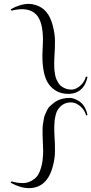

<svg xmlns="http://www.w3.org/2000/svg" viewBox="-20 -816 472 992"><path d="M202 -608Q202 -705 167 -741Q126 -783 40 -761L35 -768Q85 -796 130 -796Q146 -796 164 -790Q230 -771 252 -686Q264 -641 264 -604.5Q264 -568 262 -538Q261 -520 260.5 -510Q260 -500 260 -483Q260 -466 261 -455.5Q262 -445 264.5 -431Q267 -417 271 -407.5Q275 -398 281 -388Q287 -378 296 -371Q305 -364 318.5 -358.5Q332 -353 349 -353Q366 -353 384 -365Q415 -386 424 -421L432 -418Q425 -385 408 -364Q381 -331 333 -331Q269 -331 232 -381Q199 -427 199 -529ZM35 128 40 121Q68 130 98.5 130Q129 130 157 109Q176 95 186.5 67Q197 39 200 11.5Q203 -16 203 -37Q203 -58 201 -92Q200 -115 200 -119Q200 -123 200 -144Q200 -165 201.5 -171.5Q203 -178 205.5 -196Q208 -214 212 -222Q216 -230 222 -244Q228 -258 236.5 -266Q245 -274 256 -283Q290 -310 339 -310Q355 -310 370 -303Q419 -284 432 -222L425 -219Q416 -254 384 -275Q366 -287 346 -287Q303 -287 278 -248Q272 -239 268 -223.5Q264 -208 262.5 -197Q261 -186 260.5 -166.5Q260 -147 260.5 -136.5Q261 -126 262 -105Q263 -84 263.5 -74.5Q264 -65 264 -33Q264 -1 254 39Q225 156 129 156Q86 156 35 128Z"/></svg>

Font: Cinzel Decorative
Style: Regular
Weight: 400
Designer: Natanael Gama
Version: Version 1.001;PS 001.001;hotconv 1.0.56;makeotf.lib2.0.21325